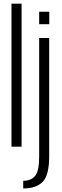

<svg xmlns="http://www.w3.org/2000/svg" viewBox="-20 -805 343 1054"><path d="M43 0H98.5V-785H43ZM107.5 229.5Q178.5 229.5 214.2 193.2Q250 157 250 52.5V-596.5H195V55Q195 133.5 172.8 160.5Q150.5 187.5 107.5 187.5ZM195 -740.5V-672H250.5V-740.5Z"/></svg>

Font: Anybody Condensed Light
Style: Regular
Weight: 300
Width: 3
Designer: Tyler Finck
Foundry: Etcetera Type Company
Version: Version 1.113;gftools[0.9.25]